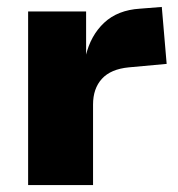

<svg xmlns="http://www.w3.org/2000/svg" viewBox="-20 -533 512 553"><path d="M61 0V-500H228V-372H227Q241 -431 280 -467.5Q319 -504 383 -508L446 -513L460 -349L351 -339Q299 -334 273.5 -306Q248 -278 248 -232V0Z"/></svg>

Font: Nunito Sans 9pt Black
Style: Regular
Weight: 900
Version: Version 3.101;gftools[0.9.27]